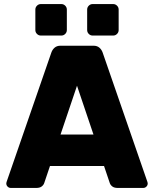

<svg xmlns="http://www.w3.org/2000/svg" viewBox="-20 -925 758 945"><path d="M11 0ZM703 -37Q707 -27 707 -22Q707 -13 700.5 -6.5Q694 0 685 0H559Q542 0 532.5 -7.5Q523 -15 520 -25L492 -108H226L198 -25Q195 -15 185.5 -7.5Q176 0 159 0H33Q24 0 17.5 -6.5Q11 -13 11 -22Q11 -27 15 -37L233 -667Q238 -681 249 -690.5Q260 -700 278 -700H440Q458 -700 469 -690.5Q480 -681 485 -667ZM440 -263 359 -503 278 -263ZM282 -750H181Q170 -750 162 -758Q154 -766 154 -777V-878Q154 -889 162 -897Q170 -905 181 -905H282Q293 -905 301 -897Q309 -889 309 -878V-777Q309 -766 301 -758Q293 -750 282 -750ZM537 -750H436Q425 -750 417 -758Q409 -766 409 -777V-878Q409 -889 417 -897Q425 -905 436 -905H537Q548 -905 556 -897Q564 -889 564 -878V-777Q564 -766 556 -758Q548 -750 537 -750Z"/></svg>

Font: Hezaedrus
Style: Bold
Weight: 700
Designer: Hubert & Fischer
Foundry: Hubert & Fischer
Version: Version 1.10;September 3, 2019;FontCreator 11.5.0.2425 64-bi